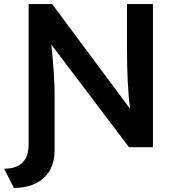

<svg xmlns="http://www.w3.org/2000/svg" viewBox="-59 -720 863 939"><path d="M9 199 -39 105Q81 105 81 -14V-700H196L577 -188Q569 -251 565.5 -325Q562 -399 562 -491V-700H689V0H572L192 -502Q200 -427 204 -366Q208 -305 208 -262V15Q208 102 154.5 150.5Q101 199 9 199Z"/></svg>

Font: Readex Pro Medium
Style: Regular
Weight: 500
Designer: Bonnie Shaver-Troup, Thomas Jockin
Foundry: Lexend
Version: Version 1.204; ttfautohint (v1.8.4.7-5d5b)